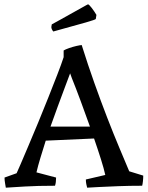

<svg xmlns="http://www.w3.org/2000/svg" viewBox="-20 -861 685 890"><path d="M7 9Q6 2 3.5 -11.5Q1 -25 1 -38L57 -58Q61 -66 75.5 -100Q90 -134 111.5 -184.5Q133 -235 157 -293Q181 -351 204 -409Q227 -467 246 -516Q265 -565 275 -596V-627Q283 -632 300 -638Q317 -644 334.5 -648Q352 -652 359 -652L361 -645Q387 -562 417 -477.5Q447 -393 477 -315.5Q507 -238 534 -174Q561 -110 579 -67L644 -47Q644 -34 642.5 -20.5Q641 -7 639 0Q581 0 528 2Q475 4 437 6Q399 8 384 9Q382 2 380 -8Q378 -18 378 -29L468 -50Q462 -78 448 -122.5Q434 -167 416 -219L192 -209Q179 -168 167.5 -130Q156 -92 149 -62L240 -38Q240 -15 235 0Q154 0 95.5 3.5Q37 7 7 9ZM214 -274H397Q376 -333 354 -392.5Q332 -452 313 -499L305 -521Q296 -497 281 -457Q266 -417 248.5 -369.5Q231 -322 214 -274ZM227 -715Q218 -726 218 -736L220 -748L260 -770L380 -837L388 -841Q393 -840 405 -824.5Q417 -809 427 -792L424 -773Q423 -770 378 -757Q333 -744 227 -715Z"/></svg>

Font: Labrada
Style: Regular
Weight: 400
Designer: Mercedes Jáuregui
Foundry: Omnibus-Type Team
Version: Version 1.000; ttfautohint (v1.8.4.7-5d5b)